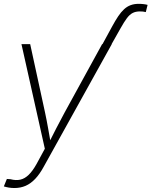

<svg xmlns="http://www.w3.org/2000/svg" viewBox="-33 -763 781 990"><path d="M495.6 -535.6 545.4 -627Q561.5 -656.7 576.4 -679Q591.3 -701.2 606.7 -715.3Q622.1 -729.5 640.4 -736.3Q658.7 -743.2 681.6 -743.2Q695.8 -743.2 707.8 -741.7Q719.7 -740.2 728 -737.8L718.8 -700.7Q712.4 -702.6 703.9 -703.4Q695.3 -704.1 688 -704.1Q666.5 -704.1 650.9 -696Q635.3 -688 621.1 -668.9Q606.9 -649.9 588.9 -617.7L542.5 -535.6ZM-13.2 198.2 2.4 159.7 21.5 161.1Q48.8 168.5 71.8 163.3Q94.7 158.2 115.2 138.2Q135.7 118.2 155.8 82L198.2 3.9L77.6 -535.6H122.6L199.2 -183.1Q208 -142.1 215.1 -101.3Q222.2 -60.5 229.5 -20H215.8Q236.3 -60.5 257.1 -101.3Q277.8 -142.1 300.3 -183.1L493.7 -535.6H543.5L191.9 97.7Q171.4 135.3 148.4 159.4Q125.5 183.6 99.1 195.1Q72.8 206.5 41.5 206.5Q26.4 206.5 12.9 204.3Q-0.5 202.1 -13.2 198.2Z"/></svg>

Font: Inter 20pt ExtraLight
Style: Italic
Weight: 250
Italic angle: -9.3988°
Version: Version 4.001;git-66647c0bb